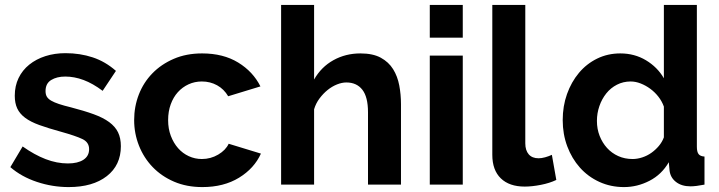

<svg xmlns="http://www.w3.org/2000/svg" viewBox="-20 -750 2922 780"><path d="M259 10Q193 10 130 -11Q67 -32 22 -71L72 -155Q120 -121 165.5 -103.5Q211 -86 256 -86Q296 -86 319 -101Q342 -116 342 -144Q342 -172 315 -185Q288 -198 227 -215Q176 -229 140 -242Q104 -255 82 -271.5Q60 -288 50 -309.5Q40 -331 40 -361Q40 -401 55.5 -433Q71 -465 99 -487.5Q127 -510 164.5 -522Q202 -534 246 -534Q305 -534 356.5 -517Q408 -500 451 -462L397 -381Q357 -411 319.5 -425Q282 -439 245 -439Q211 -439 188 -425Q165 -411 165 -380Q165 -366 170.5 -357Q176 -348 188 -341Q200 -334 219.5 -327.5Q239 -321 268 -314Q322 -300 360.5 -286Q399 -272 423.5 -254Q448 -236 459.5 -212.5Q471 -189 471 -156Q471 -79 414 -34.5Q357 10 259 10Z M525 -262Q525 -317 544 -366Q563 -415 599 -452Q635 -489 686 -511Q737 -533 801 -533Q887 -533 947.5 -496Q1008 -459 1038 -399L907 -359Q890 -388 862 -403.5Q834 -419 800 -419Q771 -419 746 -407.5Q721 -396 702.5 -375.5Q684 -355 673.5 -326Q663 -297 663 -262Q663 -227 674 -198Q685 -169 703.5 -148Q722 -127 747 -115.5Q772 -104 800 -104Q836 -104 866.5 -122Q897 -140 909 -166L1040 -126Q1013 -66 951 -28Q889 10 802 10Q738 10 687 -12Q636 -34 600 -71.5Q564 -109 544.5 -158.5Q525 -208 525 -262Z M1609 0H1475V-294Q1475 -356 1452 -385.5Q1429 -415 1387 -415Q1369 -415 1349 -407Q1329 -399 1311 -384.5Q1293 -370 1278 -350Q1263 -330 1256 -306V0H1122V-730H1256V-427Q1285 -478 1334.5 -505.5Q1384 -533 1444 -533Q1495 -533 1527 -515.5Q1559 -498 1577 -469Q1595 -440 1602 -403Q1609 -366 1609 -327Z M1726 0V-524H1860V0ZM1726 -597V-730H1860V-597Z M1980 -730H2114V-168Q2114 -139 2128 -123Q2142 -107 2168 -107Q2180 -107 2194.5 -111Q2209 -115 2222 -121L2240 -19Q2213 -6 2177 1Q2141 8 2112 8Q2049 8 2014.5 -25.5Q1980 -59 1980 -121Z M2515 10Q2461 10 2415 -11Q2369 -32 2336 -69Q2303 -106 2284.5 -155.5Q2266 -205 2266 -262Q2266 -319 2283.5 -368Q2301 -417 2332 -454Q2363 -491 2406 -512Q2449 -533 2500 -533Q2558 -533 2604.5 -505Q2651 -477 2677 -432V-730H2811V-154Q2811 -133 2818 -124Q2825 -115 2842 -114V0Q2807 7 2785 7Q2749 7 2726 -11Q2703 -29 2700 -58L2697 -91Q2668 -41 2618.5 -15.5Q2569 10 2515 10ZM2550 -104Q2569 -104 2589 -110.5Q2609 -117 2626 -129Q2643 -141 2656.5 -157Q2670 -173 2677 -192V-317Q2669 -339 2654.5 -357.5Q2640 -376 2621.5 -389.5Q2603 -403 2582.5 -411Q2562 -419 2542 -419Q2512 -419 2486.5 -406Q2461 -393 2443 -370.5Q2425 -348 2415 -319Q2405 -290 2405 -259Q2405 -226 2416 -198Q2427 -170 2446 -149Q2465 -128 2491.5 -116Q2518 -104 2550 -104Z"/></svg>

Font: PTCRaleway
Style: Bold
Weight: 700
Designer: Matt McInerney, Pablo Impallari, Rodrigo Fuenzalida
Foundry: Matt McInerney, Pablo Impallari, Rodrigo Fuenzalida
Version: Version 3.000g; ttfautohint (v1.5) -l 8 -r 28 -G 28 -x 14 -D